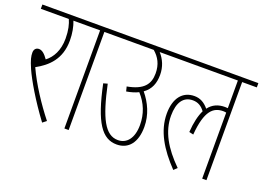

<svg xmlns="http://www.w3.org/2000/svg" viewBox="-94 -853 1501 1096"><g transform="rotate(20 656.0 -305.0)"><path d="M252 -6C190 -84 124 -184 84 -272C155 -311 218 -369 218 -482C218 -526 210 -566 198 -596H297V-622H0V-596H170C182 -570 191 -534 191 -484C191 -412 163 -363 125 -334C106 -361 89 -377 69 -377C51 -377 40 -364 40 -345C40 -323 44 -302 66 -252C91 -196 150 -94 229 12Z M386 -596H475V-622H284V-596H360V0H386Z M463 -622V-596H686C721 -566 742 -528 742 -473C742 -408 711 -365 612 -347L619 -319C648 -324 671 -331 691 -341C736 -291 759 -233 759 -166C759 -85 722 -42 669 -42C591 -42 547 -129 505 -325L480 -318C527 -94 582 -16 671 -16C742 -16 786 -69 786 -164C786 -238 756 -302 713 -354C754 -383 769 -424 769 -474C769 -523 751 -564 722 -596H852V-622Z M840 -596H1197V-428C1192 -428 1186 -429 1180 -429C1139 -429 1106 -415 1082 -383C1057 -413 1030 -428 995 -428C923 -428 880 -373 880 -280C880 -175 937 -82 1025 10L1045 -9C956 -97 907 -182 907 -277C907 -358 938 -402 995 -402C1026 -402 1049 -388 1068 -362C1052 -329 1041 -285 1037 -225L1063 -219C1075 -369 1120 -403 1179 -403C1186 -403 1192 -402 1197 -401V0H1223V-596H1312V-622H840Z"/></g></svg>

Font: Noto Sans Devanagari ExtraCondensed Thin
Style: Regular
Weight: 100
Width: 2
Designer: Jelle Bosma - Monotype Design Team
Foundry: Monotype Imaging Inc.
Version: Version 2.004